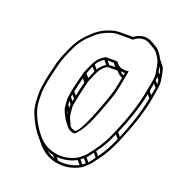

<svg xmlns="http://www.w3.org/2000/svg" viewBox="-153 -876 1043 1127"><g transform="rotate(20 368.5 -313.0)"><path d="M494 -727H474H418C406 -727 393 -726 381 -724C334 -713 291 -692 258 -659C224 -630 191 -591 170 -544C154 -508 135 -471 124 -429C115 -389 104 -350 96 -306L90 -268C85 -238 88 -208 88 -183C90 -140 100 -108 116 -77C131 -45 149 -15 171 11L200 46C229 81 265 110 322 121C377 131 430 119 471 95C482 89 493 77 501 71C519 57 533 32 546 17C586 -37 605 -74 630 -133C667 -221 704 -318 723 -424L735 -495C738 -513 738 -530 735 -547C730 -572 728 -599 718 -621L689 -657C676 -680 664 -703 641 -718L621 -730L611 -735C579 -759 530 -756 494 -727ZM497 -711C527 -737 570 -745 601 -722C604 -720 608 -718 612 -716L632 -704C653 -690 662 -671 675 -648C684 -628 686 -602 691 -577C694 -561 694 -546 691 -530L678 -459C660 -355 624 -259 587 -172C562 -113 544 -78 505 -26C491 -9 477 14 464 24C455 31 444 41 435 47C398 69 349 81 298 71C245 61 211 34 183 0C162 -26 145 -53 130 -85C115 -115 105 -145 103 -185C103 -210 100 -241 105 -268L111 -306C119 -349 130 -387 139 -427C149 -466 166 -504 183 -540C203 -584 234 -621 267 -649C296 -678 337 -699 382 -710C395 -712 404 -712 416 -712H472C479 -712 488 -712 497 -711ZM345 -98H343C342 -98 340 -100 334 -104L323 -117L326 -119C315 -140 304 -158 303 -185C302 -202 298 -218 301 -233L308 -271C315 -308 325 -345 333 -379C334 -385 335 -390 337 -394C345 -412 356 -440 365 -458C377 -482 392 -498 414 -510H471H476C486 -498 497 -486 515 -480L511 -458C507 -438 501 -403 495 -384C483 -345 449 -251 432 -212C424 -192 383 -93 362 -93H361C358 -92 350 -96 345 -98ZM368 -78C404 -117 427 -159 446 -208C463 -248 498 -341 510 -382L519 -423C522 -435 524 -447 526 -458L539 -529C498 -522 473 -535 458 -559C454 -560 447 -561 445 -561H384C359 -547 337 -528 323 -498C314 -480 301 -451 294 -433C292 -428 290 -421 289 -415C281 -382 270 -344 263 -306L257 -268C254 -250 257 -232 258 -217C259 -186 273 -166 283 -146C291 -129 299 -121 310 -107L323 -92C332 -87 344 -75 362 -78ZM456 -525H418L401 -546H439ZM402 -519C385 -508 370 -493 358 -474L338 -498C349 -519 363 -532 382 -543ZM350 -459C343 -445 335 -425 329 -410L310 -433C316 -447 323 -467 330 -482ZM317 -377C310 -350 302 -319 296 -288L279 -309C285 -339 293 -369 300 -398ZM292 -268C291 -262 290 -257 289 -251L272 -271L275 -288ZM285 -229C284 -222 285 -216 285 -209L273 -223C273 -231 272 -239 271 -247ZM287 -180C287 -177 288 -175 288 -172C285 -177 282 -182 280 -188ZM720 -541C722 -532 722 -523 722 -514L706 -533C707 -540 708 -548 708 -555ZM715 -573 705 -584C703 -595 702 -606 700 -617C709 -606 712 -590 715 -573ZM720 -492 711 -442 694 -462 703 -512ZM707 -421C689 -324 657 -232 622 -149L603 -172C638 -254 671 -344 690 -441ZM614 -132C591 -79 574 -46 540 1L520 -23C555 -70 573 -105 595 -155ZM530 14C519 28 509 45 499 55L479 30C491 18 501 3 510 -10ZM487 65C482 69 475 74 470 78L450 54C456 50 461 44 466 40ZM456 87C421 105 375 114 329 106L314 88C358 92 402 82 436 63ZM302 100C282 93 265 83 250 72C262 77 275 82 290 85ZM494 -513C502 -511 511 -511 521 -512L518 -496C508 -500 500 -506 494 -513Z"/></g></svg>

Font: Blanket
Style: Ugh
Weight: 900
Foundry: Cannot Into Space Fonts
Version: Version 0.9